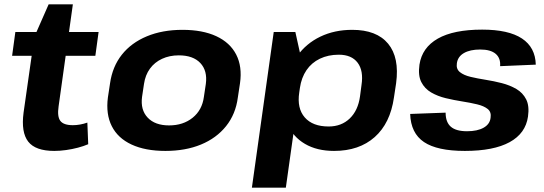

<svg xmlns="http://www.w3.org/2000/svg" viewBox="-20 -688 2518 888"><path d="M231 10Q144 10 110.5 -33Q77 -76 89 -167L139 -518L205 -668H317L251 -196Q244 -149 259 -129Q274 -109 317 -109Q333 -109 350 -112Q367 -115 384 -121L388 -21Q367 -12 340.5 -5Q314 2 285.5 6Q257 10 231 10ZM51 -540H436L421 -430H36Z M745 10Q652 10 588.5 -19.5Q525 -49 497 -104.5Q469 -160 479 -237L489 -303Q500 -380 543.5 -435Q587 -490 659 -520Q731 -550 824 -550Q917 -550 980.5 -520.5Q1044 -491 1072.5 -435.5Q1101 -380 1090 -303L1080 -237Q1070 -160 1025.5 -104.5Q981 -49 909.5 -19.5Q838 10 745 10ZM762 -108Q827 -108 871 -143.5Q915 -179 923 -240L932 -300Q940 -361 906.5 -396.5Q873 -432 807 -432Q764 -432 729.5 -416Q695 -400 673.5 -370.5Q652 -341 646 -300L637 -240Q629 -180 663 -144Q697 -108 762 -108Z M1525 10Q1446 10 1390.5 -22.5Q1335 -55 1310 -113.5Q1285 -172 1295 -251L1301 -292Q1313 -371 1354.5 -429Q1396 -487 1461.5 -518.5Q1527 -550 1609 -550Q1722 -550 1775 -486Q1828 -422 1812 -303L1802 -237Q1785 -118 1713 -54Q1641 10 1525 10ZM1246 -540H1346L1381 -382L1302 180H1145ZM1500 -103Q1559 -103 1597.5 -140Q1636 -177 1645 -242L1652 -295Q1662 -361 1634 -398Q1606 -435 1547 -435Q1498 -435 1459.5 -416.5Q1421 -398 1397.5 -363.5Q1374 -329 1367 -281L1364 -260Q1353 -187 1389.5 -145Q1426 -103 1500 -103Z M2130 10Q2002 10 1941 -31Q1880 -72 1877 -161L2041 -167Q2041 -123 2065 -102Q2089 -81 2140 -81Q2188 -81 2217 -97.5Q2246 -114 2249 -144Q2253 -170 2235.5 -184Q2218 -198 2186.5 -205.5Q2155 -213 2117 -219Q2079 -225 2041.5 -234Q2004 -243 1974 -260.5Q1944 -278 1928.5 -308.5Q1913 -339 1920 -389Q1932 -468 2005 -509.5Q2078 -551 2210 -551Q2332 -551 2394 -510Q2456 -469 2458 -389L2293 -382Q2296 -419 2272.5 -439Q2249 -459 2201 -459Q2154 -459 2125.5 -442.5Q2097 -426 2093 -395Q2089 -369 2107 -354.5Q2125 -340 2156.5 -332.5Q2188 -325 2226 -319Q2264 -313 2301 -303.5Q2338 -294 2368 -276.5Q2398 -259 2413.5 -228.5Q2429 -198 2422 -149Q2411 -71 2337 -30.5Q2263 10 2130 10Z"/></svg>

Font: Pathway Extreme 8pt Thin 12pt
Style: Bold Italic
Weight: 700
Italic angle: -8°
Version: Version 1.001;gftools[0.9.26]